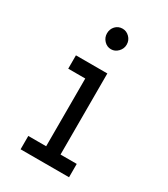

<svg xmlns="http://www.w3.org/2000/svg" viewBox="-166 -733 707 810"><g transform="rotate(30 187.5 -328.0)"><path d="M69 0V-65H156V-395H73V-460H226V-65H305V0ZM188 -556Q168 -556 154 -571Q140 -586 140 -606Q140 -627 153.5 -641.5Q167 -656 188 -656Q207 -656 221.5 -641.5Q236 -627 236 -606Q236 -586 221.5 -571Q207 -556 188 -556Z"/></g></svg>

Font: Inconsolata Condensed Medium
Style: Regular
Weight: 500
Width: 3
Monospace: yes
Designer: Raph Levien, Cyreal, Brenton Simpson
Foundry: Raph Levien, Cyreal, Google
Version: Version 3.100; ttfautohint (v1.8.4.7-5d5b)